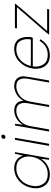

<svg xmlns="http://www.w3.org/2000/svg" viewBox="992 -1718 737 2760"><g transform="rotate(-90 1360.0 -338.5)"><path d="M234 10Q124 10 72 -63Q33 -116 33 -190Q33 -217 38 -246Q58 -357 136.5 -429.5Q215 -502 325 -502Q391 -502 440 -467.5Q489 -433 503 -374L527 -484Q529 -492 535 -492H547Q552 -492 552 -487L468 -8Q467 0 450 0Q443 0 443 -8L458 -118Q423 -59 361.5 -24.5Q300 10 234 10ZM238 -20Q330 -20 398.5 -82Q467 -144 485 -246Q490 -274 490 -299Q490 -365 449.5 -418.5Q409 -472 317 -472Q225 -472 156 -410Q87 -348 69 -246Q64 -218 64 -193Q64 -127 105 -73.5Q146 -20 238 -20Z M769 -628Q756 -628 750 -635.5Q744 -643 744 -652Q744 -669 755 -678Q766 -687 779 -687Q804 -687 804 -664Q804 -647 793 -637.5Q782 -628 769 -628ZM665 0H651Q644 0 644 -8L728 -484Q730 -492 738 -492H752Q758 -492 758 -487L674 -8Q673 -1 665 0Z M1575 0H1561Q1554 0 1554 -8L1607 -305Q1612 -333 1612 -356Q1612 -401 1589 -436.5Q1566 -472 1495 -472Q1455 -472 1410 -451Q1301 -401 1278.5 -270Q1256 -139 1232 -8Q1231 -1 1223 0H1209Q1202 0 1202 -8L1255 -305Q1260 -333 1260 -356Q1260 -401 1237 -436.5Q1214 -472 1143 -472Q1103 -472 1058 -451Q949 -401 926.5 -270Q904 -139 880 -8Q879 -1 871 0H857Q850 0 850 -8L934 -484Q936 -492 944 -492Q959 -492 959 -487L946 -378Q983 -440 1039.5 -471Q1096 -502 1151 -502Q1216 -502 1252.5 -467.5Q1289 -433 1291 -370Q1328 -436 1386.5 -469Q1445 -502 1503 -502Q1581 -502 1617 -454Q1643 -419 1643 -366Q1643 -343 1584 -8Q1583 -1 1575 0Z M1943 10Q1837 10 1787 -63Q1751 -116 1751 -188Q1751 -216 1756 -246Q1776 -356 1853.5 -429Q1931 -502 2035 -502Q2139 -502 2180 -430Q2208 -381 2208 -312Q2208 -237 2192 -235H1785Q1782 -214 1782 -194Q1782 -124 1821.5 -72Q1861 -20 1949 -20Q2079 -20 2148 -131Q2152 -136 2156 -136Q2157 -136 2160.5 -134.5Q2164 -133 2169 -131Q2174 -129 2174 -126Q2174 -124 2172 -121Q2092 10 1943 10ZM2172 -263Q2177 -291 2177 -316Q2177 -373 2145.5 -422.5Q2114 -472 2029 -472Q1944 -472 1879 -415.5Q1814 -359 1790 -263Z M2598 0H2250Q2244 0 2244 -6Q2244 -13 2636 -463H2338Q2331 -463 2331 -471Q2332 -478 2333.5 -485Q2335 -492 2343 -492H2680Q2687 -492 2687 -486Q2687 -480 2294 -29H2603Q2610 -29 2610 -23Q2610 -2 2598 0Z"/></g></svg>

Font: YamahaIndonesia935. App Thin
Style: Italic
Weight: 100
Italic angle: -10°
Designer: Dalton Maag Ltd
Foundry: Dalton Maag Ltd
Version: Version 1.002; January 01, 2024; Regular/Italic